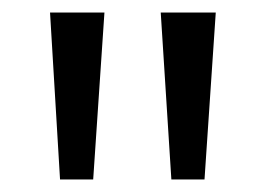

<svg xmlns="http://www.w3.org/2000/svg" viewBox="-20 -720 425 307"><path d="M60 -700H147L129 -433H76ZM237 -700H325L307 -433H254Z"/></svg>

Font: Overpass Light
Style: Regular
Weight: 300
Designer: Delve Withrington, Thomas Jockin
Foundry: Delve Fonts
Version: Version 3.000;DELV;Overpass